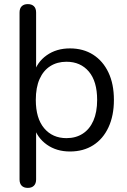

<svg xmlns="http://www.w3.org/2000/svg" viewBox="-20 -732 623 939"><path d="M115.9 186.9Q96.5 186.9 86 176.2Q75.6 165.5 75.6 145.7V-670.7Q75.6 -691.1 86.3 -701.5Q96.9 -711.9 115.9 -711.9Q135.3 -711.9 145.9 -701.5Q156.6 -691.1 156.6 -670.7V-371.2H144.7Q160.7 -428 208.3 -461.6Q255.8 -495.3 322.1 -495.3Q387.1 -495.3 435.4 -464.6Q483.6 -433.8 510.3 -377.6Q537.1 -321.3 537.1 -243.4Q537.1 -166.5 510.6 -109.5Q484.1 -52.5 435.9 -21.8Q387.6 8.9 322.1 8.9Q256.3 8.9 209 -24.7Q161.7 -58.4 145.1 -113.8H156.6V145.7Q156.6 165.5 145.9 176.2Q135.3 186.9 115.9 186.9ZM305.1 -56.4Q350.6 -56.4 384.4 -78.1Q418.3 -99.8 436.7 -141.7Q455.1 -183.5 455.1 -243.4Q455.1 -334 414.5 -382Q373.8 -430 305.1 -430Q259.6 -430 225.8 -408.5Q192 -387 173.5 -345.4Q155.1 -303.8 155.1 -243.4Q155.1 -153.3 196 -104.8Q236.9 -56.4 305.1 -56.4Z"/></svg>

Font: Nunito ExtraLight
Style: Regular
Weight: 200
Designer: Vernon Adams
Foundry: Vernon Adams
Version: Version 3.602